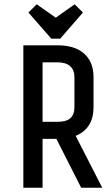

<svg xmlns="http://www.w3.org/2000/svg" viewBox="-20 -883 525 903"><path d="M330.1 -379.9V-520Q330.1 -553.7 309.8 -571.8Q289.6 -589.8 251 -589.8H180.2V-310.1H251Q292 -310.1 311 -327.1Q330.1 -344.2 330.1 -379.9ZM460.9 0H361.8L245.1 -230H180.2V0H89.8V-669.9H251Q332 -669.9 376 -630.6Q419.9 -591.3 419.9 -520V-379.9Q419.9 -278.3 335.9 -244.1ZM370.1 -824.2 263.2 -701.2H221.2L113.8 -824.2L152.8 -862.8L242.2 -799.8L331.1 -862.8Z"/></svg>

Font: Unica One
Style: Bold
Weight: 400
Designer: Eduardo Rodriguez Tunni
Foundry: Eduardo Rodriguez Tunni
Version: Version 1.001